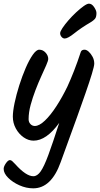

<svg xmlns="http://www.w3.org/2000/svg" viewBox="-39 -762 546 1047"><path d="M142 265Q104 265 67 248.5Q30 232 5.5 207.5Q-19 183 -19 159Q-19 146 -7 128.5Q5 111 15 111Q21 111 27.5 116.5Q34 122 44 133Q103 199 143 199Q164 199 182.5 173Q201 147 224.5 83.5Q248 20 284 -92Q214 5 144 5Q116 5 90 -13Q64 -31 47.5 -61Q31 -91 31 -126Q31 -155 40.5 -200.5Q50 -246 66 -296.5Q82 -347 101 -391Q120 -435 139.5 -463Q159 -491 175 -491Q195 -491 209.5 -475Q224 -459 224 -441Q224 -431 213 -406Q202 -381 186 -346Q170 -311 154.5 -270.5Q139 -230 128 -189.5Q117 -149 117 -112Q117 -96 127 -85.5Q137 -75 151 -75Q175 -75 206 -104.5Q237 -134 269 -183.5Q301 -233 329 -291Q346 -328 364.5 -375Q383 -422 402 -480Q407 -491 422 -491Q433 -491 445 -480Q457 -469 466 -452Q475 -435 475 -415Q475 -402 462 -359Q449 -316 427.5 -254.5Q406 -193 381.5 -124.5Q357 -56 333 9Q309 74 292 122Q241 265 142 265ZM314 -552Q304 -552 296.5 -561Q289 -570 289 -581Q289 -590 301.5 -609Q314 -628 334 -651Q354 -674 376 -694.5Q398 -715 417 -728.5Q436 -742 446 -742Q462 -742 474.5 -723Q487 -704 487 -691Q487 -669 479 -659.5Q471 -650 456 -641Q403 -610 367 -581Q331 -552 314 -552Z"/></svg>

Font: Solitreo
Style: Regular
Weight: 400
Designer: Nathan Gross, Bryan Kirschen, Binghamton University
Foundry: Eli Heuer
Version: Version 1.100; ttfautohint (v1.8.4.7-5d5b)